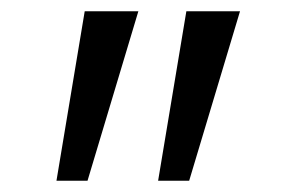

<svg xmlns="http://www.w3.org/2000/svg" viewBox="-20 -720 505 340"><path d="M130 -700H225L135 -400H80ZM310 -700H405L315 -400H260Z"/></svg>

Font: Jost
Style: Regular
Weight: 400
Version: Version 3.500